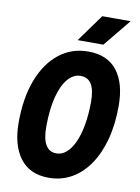

<svg xmlns="http://www.w3.org/2000/svg" viewBox="-103 -1024 806 1107"><g transform="rotate(10 300.0 -470.5)"><path d="M261 15Q149.5 15 92.5 -61Q35.5 -137 35.5 -268.5Q35.5 -413 76 -519Q116.5 -625 189.8 -683.2Q263 -741.5 361 -741.5Q473 -741.5 530 -668.5Q587 -595.5 587 -462.5Q587 -354 563.5 -266.2Q540 -178.5 496.8 -115.5Q453.5 -52.5 393.8 -18.8Q334 15 261 15ZM280.5 -131Q311.5 -131 338 -153.5Q364.5 -176 384 -218.2Q403.5 -260.5 414.5 -320.5Q425.5 -380.5 426 -455Q426.5 -526.5 405.5 -561Q384.5 -595.5 341.5 -595.5Q299.5 -595.5 266.8 -557.2Q234 -519 215.5 -447.5Q197 -376 196.5 -275.5Q196 -203 217 -167Q238 -131 280.5 -131ZM438.5 -795.5H288L404 -956H570Z"/></g></svg>

Font: Spline Sans Mono
Style: Bold Italic
Weight: 700
Italic angle: -4°
Monospace: yes
Version: Version 1.004